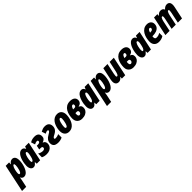

<svg xmlns="http://www.w3.org/2000/svg" viewBox="571 -2758 5192 5192"><g transform="rotate(-45 3167.0 -161.5)"><path d="M-63 240.2 105 -553.2H234.9L232.9 -482.9H236.8Q265.6 -527.3 295.2 -545.2Q324.7 -563 358.9 -563Q411.6 -563 442.9 -522.2Q474.1 -481.4 474.1 -396Q474.1 -348.1 465.1 -293.2Q456.1 -238.3 438.2 -184.6Q420.4 -130.9 394 -86.9Q367.7 -43 332.5 -16.6Q297.4 9.8 253.9 9.8Q221.2 9.8 195.8 -8.1Q170.4 -25.9 157.2 -58.1H153.8Q150.9 -30.3 147.2 -6.6Q143.6 17.1 141.1 29.8L96.2 240.2ZM222.2 -128.9Q240.7 -128.9 256.6 -155.3Q272.5 -181.6 284.2 -221.4Q295.9 -261.2 302.5 -302.2Q309.1 -343.3 309.1 -372.1Q309.1 -428.2 287.1 -428.2Q270 -428.2 255.4 -409.4Q240.7 -390.6 229 -361.1Q217.3 -331.5 209 -297.9Q200.7 -264.2 196.3 -233.6Q191.9 -203.1 191.9 -183.1Q191.9 -128.9 222.2 -128.9Z M615.7 9.8Q562.5 9.8 531.7 -34.9Q501 -79.6 501 -155.8Q501 -198.2 509.3 -252Q517.6 -305.7 534.4 -360.1Q551.3 -414.6 577.1 -460.7Q603 -506.8 638.7 -534.9Q674.3 -563 719.7 -563Q751.5 -563 777.6 -545.9Q803.7 -528.8 818.8 -486.8H821.8L847.7 -553.2H987.8L869.6 0H739.7L735.8 -65.9H731.9Q706.5 -33.7 680.4 -12Q654.3 9.8 615.7 9.8ZM688 -125Q709.5 -125 724.9 -148.2Q740.2 -171.4 750.5 -204.1Q760.7 -236.8 766.6 -265.1Q777.3 -311.5 780 -333.7Q782.7 -356 782.7 -370.1Q782.7 -423.8 752.9 -423.8Q737.8 -423.8 724.4 -405.8Q710.9 -387.7 700.2 -358.9Q689.5 -330.1 681.9 -297.1Q674.3 -264.2 670.2 -233.4Q666 -202.6 666 -181.2Q666 -125 688 -125Z M1118.7 9.8Q1076.7 9.8 1035.6 1.7Q994.6 -6.3 960.4 -24.9V-168.9Q997.6 -145 1034.2 -135Q1070.8 -125 1101.6 -125Q1135.3 -125 1155.5 -140.1Q1175.8 -155.3 1175.8 -180.2Q1175.8 -202.6 1161.1 -213.9Q1146.5 -225.1 1111.8 -225.1H1059.6L1084.5 -342.8H1128.4Q1158.7 -342.8 1183.1 -354Q1207.5 -365.2 1207.5 -392.1Q1207.5 -413.6 1197.8 -422.4Q1188 -431.2 1170.4 -431.2Q1133.8 -431.2 1076.7 -401.9L1039.6 -516.1Q1089.8 -546.4 1130.9 -554.7Q1171.9 -563 1213.9 -563Q1289.6 -563 1329.1 -526.9Q1368.7 -490.7 1368.7 -422.9Q1368.7 -371.1 1339.6 -339.8Q1310.5 -308.6 1259.8 -292L1258.8 -287.1Q1297.9 -277.8 1317.1 -246.3Q1336.4 -214.8 1336.4 -172.9Q1336.4 -122.6 1310.1 -81.1Q1283.7 -39.6 1234.9 -14.9Q1186 9.8 1118.7 9.8Z M1561.5 9.8Q1513.7 9.8 1473.9 -2Q1434.1 -13.7 1409.7 -44.2Q1385.3 -74.7 1383.3 -130.9Q1383.3 -200.7 1418.7 -248Q1454.1 -295.4 1509.3 -323.2Q1551.3 -345.7 1576.9 -365.5Q1602.5 -385.3 1602.5 -409.2Q1602.5 -421.9 1593 -426.5Q1583.5 -431.2 1571.3 -431.2Q1545.9 -431.2 1524.2 -421.4Q1502.4 -411.6 1485.4 -401.9L1447.3 -516.1Q1484.4 -537.6 1521.7 -550.3Q1559.1 -563 1602.5 -563Q1687 -563 1727.3 -521.7Q1767.6 -480.5 1767.6 -412.1Q1767.6 -344.2 1734.1 -299.3Q1700.7 -254.4 1645.5 -227.1Q1591.3 -200.2 1572.3 -183.8Q1553.2 -167.5 1553.2 -147.9Q1553.2 -134.3 1566.2 -129.6Q1579.1 -125 1594.2 -125Q1617.7 -125 1650.4 -132.8Q1683.1 -140.6 1715.3 -157.2V-25.9Q1680.2 -7.3 1639.2 1.2Q1598.1 9.8 1561.5 9.8Z M1977.5 9.8Q1895 9.8 1848.9 -41Q1802.7 -91.8 1802.7 -181.2Q1802.7 -224.6 1811.8 -276.1Q1820.8 -327.6 1840.6 -378.2Q1860.4 -428.7 1892.1 -470.5Q1923.8 -512.2 1969 -537.6Q2014.2 -563 2074.7 -563Q2155.8 -563 2201.2 -511Q2246.6 -459 2246.6 -372.1Q2246.6 -325.2 2237.1 -272.7Q2227.5 -220.2 2207.5 -170.2Q2187.5 -120.1 2155.8 -79.3Q2124 -38.6 2079.8 -14.4Q2035.6 9.8 1977.5 9.8ZM1996.6 -125Q2016.1 -125 2032.5 -151.6Q2048.8 -178.2 2060.5 -218.5Q2072.3 -258.8 2078.9 -300.5Q2085.4 -342.3 2085.4 -372.1Q2085.4 -428.2 2053.7 -428.2Q2033.2 -428.2 2016.6 -401.6Q2000 -375 1988.3 -334.7Q1976.6 -294.4 1970.2 -252.4Q1963.9 -210.4 1963.9 -180.2Q1963.9 -125 1996.6 -125Z M2468.8 9.8Q2419.4 9.8 2376.7 -11.2Q2334 -32.2 2307.9 -74.7Q2281.7 -117.2 2281.7 -181.2Q2281.7 -244.6 2295.9 -311.5Q2310.1 -378.4 2343 -435.5Q2376 -492.7 2432.1 -527.8Q2488.3 -563 2571.8 -563Q2654.3 -563 2702.9 -526.9Q2751.5 -490.7 2751.5 -420.9Q2751.5 -376 2724.9 -342Q2698.2 -308.1 2632.8 -290L2631.8 -286.1Q2661.1 -279.8 2684.8 -253.4Q2708.5 -227.1 2708.5 -172.9Q2708.5 -125.5 2681.9 -83.7Q2655.3 -42 2602.1 -16.1Q2548.8 9.8 2468.8 9.8ZM2472.7 -342.8H2521.5Q2556.2 -342.8 2569.8 -359.4Q2583.5 -376 2583.5 -401.9Q2583.5 -442.9 2553.7 -442.9Q2530.3 -442.9 2514.9 -426.3Q2499.5 -409.7 2489.7 -386.5Q2480 -363.3 2472.7 -342.8ZM2490.7 -109.9Q2510.7 -109.9 2529.8 -129.2Q2548.8 -148.4 2548.8 -176.8Q2548.8 -200.2 2537.1 -214.1Q2525.4 -228 2497.6 -228H2446.8Q2443.8 -211.4 2443.4 -202.6Q2442.9 -193.8 2442.9 -180.2Q2442.9 -139.6 2457 -124.8Q2471.2 -109.9 2490.7 -109.9Z M2890.6 9.8Q2837.4 9.8 2806.6 -34.9Q2775.9 -79.6 2775.9 -155.8Q2775.9 -198.2 2784.2 -252Q2792.5 -305.7 2809.3 -360.1Q2826.2 -414.6 2852.1 -460.7Q2877.9 -506.8 2913.6 -534.9Q2949.2 -563 2994.6 -563Q3026.4 -563 3052.5 -545.9Q3078.6 -528.8 3093.8 -486.8H3096.7L3122.6 -553.2H3262.7L3144.5 0H3014.6L3010.7 -65.9H3006.8Q2981.4 -33.7 2955.3 -12Q2929.2 9.8 2890.6 9.8ZM2962.9 -125Q2984.4 -125 2999.8 -148.2Q3015.1 -171.4 3025.4 -204.1Q3035.6 -236.8 3041.5 -265.1Q3052.2 -311.5 3054.9 -333.7Q3057.6 -356 3057.6 -370.1Q3057.6 -423.8 3027.8 -423.8Q3012.7 -423.8 2999.3 -405.8Q2985.8 -387.7 2975.1 -358.9Q2964.4 -330.1 2956.8 -297.1Q2949.2 -264.2 2945.1 -233.4Q2940.9 -202.6 2940.9 -181.2Q2940.9 -125 2962.9 -125Z M3185.5 240.2 3353.5 -553.2H3483.4L3481.4 -482.9H3485.4Q3514.2 -527.3 3543.7 -545.2Q3573.2 -563 3607.4 -563Q3660.2 -563 3691.4 -522.2Q3722.7 -481.4 3722.7 -396Q3722.7 -348.1 3713.6 -293.2Q3704.6 -238.3 3686.8 -184.6Q3668.9 -130.9 3642.6 -86.9Q3616.2 -43 3581.1 -16.6Q3545.9 9.8 3502.4 9.8Q3469.7 9.8 3444.3 -8.1Q3418.9 -25.9 3405.8 -58.1H3402.3Q3399.4 -30.3 3395.8 -6.6Q3392.1 17.1 3389.6 29.8L3344.7 240.2ZM3470.7 -128.9Q3489.3 -128.9 3505.1 -155.3Q3521 -181.6 3532.7 -221.4Q3544.4 -261.2 3551 -302.2Q3557.6 -343.3 3557.6 -372.1Q3557.6 -428.2 3535.6 -428.2Q3518.6 -428.2 3503.9 -409.4Q3489.3 -390.6 3477.5 -361.1Q3465.8 -331.5 3457.5 -297.9Q3449.2 -264.2 3444.8 -233.6Q3440.4 -203.1 3440.4 -183.1Q3440.4 -128.9 3470.7 -128.9Z M3874.5 9.8Q3815.9 9.8 3785.2 -25.1Q3754.4 -60.1 3754.4 -120.1Q3754.4 -137.2 3757.1 -158.2Q3759.8 -179.2 3763.2 -201.2L3838.4 -553.2H3998.5L3933.6 -246.1Q3923.3 -197.3 3923.3 -168.9Q3923.3 -152.3 3928.7 -143.1Q3934.1 -133.8 3948.2 -133.8Q3974.1 -133.8 3990.7 -173.3Q4007.3 -212.9 4019.5 -269L4080.6 -553.2H4240.2L4123.5 0H3995.1L3997.6 -64H3994.1Q3970.2 -30.3 3940.4 -10.3Q3910.6 9.8 3874.5 9.8Z M4431.6 9.8Q4382.3 9.8 4339.6 -11.2Q4296.9 -32.2 4270.8 -74.7Q4244.6 -117.2 4244.6 -181.2Q4244.6 -244.6 4258.8 -311.5Q4272.9 -378.4 4305.9 -435.5Q4338.9 -492.7 4395 -527.8Q4451.2 -563 4534.7 -563Q4617.2 -563 4665.8 -526.9Q4714.4 -490.7 4714.4 -420.9Q4714.4 -376 4687.7 -342Q4661.1 -308.1 4595.7 -290L4594.7 -286.1Q4624 -279.8 4647.7 -253.4Q4671.4 -227.1 4671.4 -172.9Q4671.4 -125.5 4644.8 -83.7Q4618.2 -42 4564.9 -16.1Q4511.7 9.8 4431.6 9.8ZM4435.5 -342.8H4484.4Q4519 -342.8 4532.7 -359.4Q4546.4 -376 4546.4 -401.9Q4546.4 -442.9 4516.6 -442.9Q4493.2 -442.9 4477.8 -426.3Q4462.4 -409.7 4452.6 -386.5Q4442.9 -363.3 4435.5 -342.8ZM4453.6 -109.9Q4473.6 -109.9 4492.7 -129.2Q4511.7 -148.4 4511.7 -176.8Q4511.7 -200.2 4500 -214.1Q4488.3 -228 4460.4 -228H4409.7Q4406.7 -211.4 4406.2 -202.6Q4405.8 -193.8 4405.8 -180.2Q4405.8 -139.6 4419.9 -124.8Q4434.1 -109.9 4453.6 -109.9Z M4853.5 9.8Q4800.3 9.8 4769.5 -34.9Q4738.8 -79.6 4738.8 -155.8Q4738.8 -198.2 4747.1 -252Q4755.4 -305.7 4772.2 -360.1Q4789.1 -414.6 4814.9 -460.7Q4840.8 -506.8 4876.5 -534.9Q4912.1 -563 4957.5 -563Q4989.3 -563 5015.4 -545.9Q5041.5 -528.8 5056.6 -486.8H5059.6L5085.4 -553.2H5225.6L5107.4 0H4977.5L4973.6 -65.9H4969.7Q4944.3 -33.7 4918.2 -12Q4892.1 9.8 4853.5 9.8ZM4925.8 -125Q4947.3 -125 4962.6 -148.2Q4978 -171.4 4988.3 -204.1Q4998.5 -236.8 5004.4 -265.1Q5015.1 -311.5 5017.8 -333.7Q5020.5 -356 5020.5 -370.1Q5020.5 -423.8 4990.7 -423.8Q4975.6 -423.8 4962.2 -405.8Q4948.7 -387.7 4938 -358.9Q4927.2 -330.1 4919.7 -297.1Q4912.1 -264.2 4908 -233.4Q4903.8 -202.6 4903.8 -181.2Q4903.8 -125 4925.8 -125Z M5410.6 9.8Q5325.7 9.8 5277.1 -39.6Q5228.5 -88.9 5228.5 -175.8Q5228.5 -240.7 5244.1 -308.6Q5259.8 -376.5 5293.5 -433.8Q5327.1 -491.2 5380.4 -526.6Q5433.6 -562 5508.3 -562Q5578.1 -562 5622.3 -523.2Q5666.5 -484.4 5666.5 -418.9Q5666.5 -352.1 5632.3 -309.1Q5598.1 -266.1 5537.8 -245.6Q5477.5 -225.1 5398.4 -225.1H5388.2Q5385.3 -208.5 5385.3 -192.9Q5385.3 -151.9 5400.9 -135.5Q5416.5 -119.1 5447.3 -119.1Q5483.4 -119.1 5512.7 -127.4Q5542 -135.7 5583.5 -159.2V-40Q5539.1 -10.7 5496.6 -0.5Q5454.1 9.8 5410.6 9.8ZM5412.6 -338.9H5414.6Q5478.5 -338.9 5499.5 -357.2Q5520.5 -375.5 5520.5 -402.8Q5520.5 -418 5510.5 -427.5Q5500.5 -437 5485.4 -437Q5464.4 -437 5445.6 -414.1Q5426.8 -391.1 5412.6 -338.9Z M5659.2 0 5777.3 -553.2H5905.3L5902.3 -490.2H5906.2Q5929.2 -523.4 5960.9 -543.2Q5992.7 -563 6029.3 -563Q6113.3 -563 6139.2 -495.1H6142.6Q6167 -525.9 6200.7 -544.4Q6234.4 -563 6270.5 -563Q6324.2 -563 6352.8 -531Q6381.3 -499 6381.3 -440.9Q6381.3 -405.3 6370.6 -353L6295.4 0H6135.3L6200.2 -307.1Q6210.4 -353.5 6210.4 -381.8Q6210.4 -418.9 6187.5 -418.9Q6168.5 -418.9 6155.3 -398.4Q6142.1 -377.9 6133.5 -348.6Q6125 -319.3 6119.1 -293L6057.1 0H5897.5L5962.4 -307.1Q5966.8 -328.6 5970 -349.6Q5973.1 -370.6 5973.1 -383.8Q5973.1 -418.9 5951.2 -418.9Q5933.6 -418.9 5919.9 -398.4Q5906.2 -377.9 5897 -348.6Q5887.7 -319.3 5882.3 -293L5820.3 0Z"/></g></svg>

Font: Open Sans Condensed ExtraBold
Style: Italic
Weight: 800
Width: 3
Italic angle: -12°
Designer: Monotype Design Team
Foundry: Monotype Imaging Inc.
Version: Version 3.003; ttfautohint (v1.8.4)